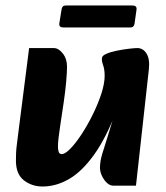

<svg xmlns="http://www.w3.org/2000/svg" viewBox="-20 -666 604 699"><path d="M135 13Q96 13 67 -9.5Q38 -32 38 -81Q38 -96 38.5 -109Q39 -122 41.5 -141Q44 -160 48 -193L86 -491H176Q193 -491 208.5 -471.5Q224 -452 224 -424Q224 -403 221 -369Q218 -335 212 -294L199 -207Q195 -179 193 -162.5Q191 -146 191 -132Q191 -122 193.5 -113.5Q196 -105 205 -105Q217 -105 236.5 -125Q256 -145 277.5 -178Q299 -211 318 -249.5Q337 -288 349 -325Q361 -362 361 -390Q361 -413 355.5 -428.5Q350 -444 351 -454Q351 -463 367 -470Q383 -477 405.5 -481.5Q428 -486 449 -488.5Q470 -491 480 -491Q501 -491 513.5 -471Q526 -451 522 -414L475 10H393Q380 10 369 -0.5Q358 -11 351 -26Q344 -41 344 -55Q344 -78 352 -105Q360 -132 373.5 -174Q387 -216 405 -282V-265Q366 -163 322 -102Q278 -41 231 -14Q184 13 135 13ZM204 -631Q206 -646 218.8 -646H462.2Q479 -646 477 -631L470 -581Q468 -566 455.2 -566H210.8Q194 -566 196 -581Z"/></svg>

Font: Alkatra
Style: Regular
Weight: 400
Designer: Suman Bhandary
Version: Version 1.100;gftools[0.9.22]